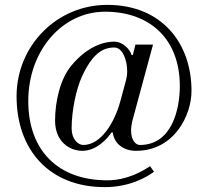

<svg xmlns="http://www.w3.org/2000/svg" viewBox="-20 -750 860 788"><path d="M48 -355C48 -134 183 18 410 18C514 18 583 -24 612 -45L596 -68C564 -47 502 -10 420 -10C216 -10 96 -135 96 -335C96 -544 237 -702 411 -702C595 -702 718 -590 718 -397C718 -302 686 -155 554 -155C536 -155 518 -176 518 -214C518 -227 520 -241 524 -257L608 -567H536L525 -524H520C516 -543 487 -579 449 -579C397 -579 333 -553 273 -481C227 -426 206 -333 206 -255C206 -170 264 -131 318 -131C378 -131 423 -184 438 -207L443 -206C449 -159 488 -131 538 -131C696 -131 766 -278 766 -377C766 -572 645 -730 420 -730C212 -730 48 -561 48 -355ZM274 -223C274 -297 293 -385 316 -435C357 -525 398 -555 449 -555C483 -555 502 -504 502 -457C502 -443 500 -431 497 -420L474 -335C450 -246 394 -155 322 -155C300 -155 274 -179 274 -223Z"/></svg>

Font: Old Standard
Style: Regular
Weight: 400
Designer: Alexey Kryukov <alexios@thessalonica.org.ru>
Version: Version 2.0